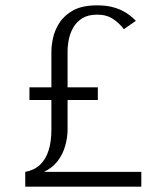

<svg xmlns="http://www.w3.org/2000/svg" viewBox="-20 -703 588 724"><path d="M75.2 0.8V-54.8Q109.7 -61.4 131.1 -81.8Q152.6 -102.2 163.2 -135.7Q173.8 -169.1 173.8 -214.1V-325.8H91V-373.6H173.8V-508.9Q173.8 -530.7 180 -559.8Q186.2 -588.9 204.3 -617.1Q222.4 -645.4 256.3 -664.1Q290.1 -682.8 346.6 -682.8Q376.5 -682.8 399.3 -677.5Q422.2 -672.1 439.4 -663.6Q456.6 -655.1 469.8 -644.7Q482.9 -634.4 492.3 -624.4L447 -592.9Q431 -614.9 406.4 -631.4Q381.8 -647.8 346.6 -647.8Q312.3 -647.8 290.6 -634.3Q268.8 -620.8 256.7 -599.8Q244.5 -578.8 239.6 -554.8Q234.8 -530.9 234.8 -508.9V-373.6H348.9V-325.8H234.8V-214.1Q234.8 -184.4 225.9 -153Q217.1 -121.7 197.7 -96.1Q178.2 -70.5 145.8 -54.8H512.9V0.8Z"/></svg>

Font: Panamera Thin
Style: Regular
Weight: 100
Designer: Bastien Sozeau
Foundry: NBR — Bastien Sozeau
Version: Version 3.003;gftools[0.9.33]